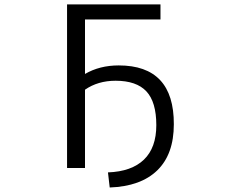

<svg xmlns="http://www.w3.org/2000/svg" viewBox="-20 -750 1040 857"><path d="M496.1 -389.6Q417 -389.6 359.4 -349.6V0H279.3V-730.5H696.3V-663.1H359.4V-419.9Q424.8 -458 509.8 -458Q756.8 -458 755.9 -195.3Q755.9 -61.5 682.1 10.3Q608.4 82 469.7 86.9L461.9 19.5Q567.4 15.6 622.6 -37.6Q677.7 -90.8 677.7 -191.4Q677.7 -294.9 633.3 -342.3Q588.9 -389.6 496.1 -389.6Z"/></svg>

Font: Gen Shin Gothic Monospace Normal
Style: Regular
Weight: 350
Designer: [Source Han Sans]
Ryoko NISHIZUKA  (kana & ideographs); Paul D. Hunt (Latin, Greek & Cyrillic); Wenlong ZHANG  (bopomofo
Version: Version 1.002.20150607